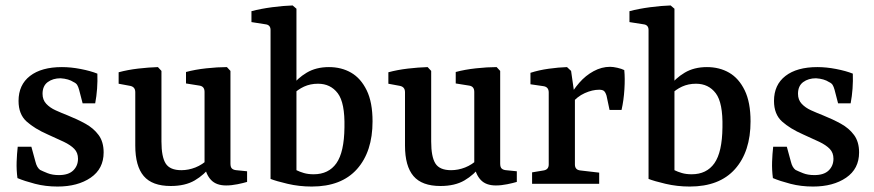

<svg xmlns="http://www.w3.org/2000/svg" viewBox="-20 -674 3205 704"><path d="M44 -21Q40 -51 41 -80.5Q42 -110 45 -136H95L110 -81Q115 -60 127 -51Q137 -46 154.5 -39Q172 -32 196 -32Q231 -32 248.5 -49Q266 -66 266 -92Q266 -114 252.5 -128Q239 -142 214 -154Q189 -166 155 -181Q107 -202 77.5 -228.5Q48 -255 48 -304Q48 -363 90 -395.5Q132 -428 207 -428Q240 -428 276 -421Q312 -414 337 -404Q338 -377 336 -349Q334 -321 329 -295H283L270 -345Q267 -356 263 -362.5Q259 -369 250 -373Q241 -379 229 -382.5Q217 -386 202 -387Q174 -387 155 -373Q136 -359 136 -330Q136 -308 149.5 -293.5Q163 -279 184 -269.5Q205 -260 228 -251Q263 -237 293 -220.5Q323 -204 341.5 -179Q360 -154 360 -115Q360 -55 312.5 -22.5Q265 10 191 10Q147 10 108.5 0Q70 -10 44 -21Z M755 -67Q729 -33 694 -12.5Q659 8 606 8Q538 8 507 -28.5Q476 -65 476 -140V-336Q476 -355 458 -359L415 -367V-409Q448 -418 486.5 -422.5Q525 -427 559 -428L572 -414V-155Q572 -99 587.5 -74.5Q603 -50 645 -50Q671 -50 696.5 -60Q722 -70 744 -91ZM886 -7Q873 -3 851 1.5Q829 6 809 6Q773 6 754 -14Q735 -34 730 -68V-337Q730 -357 712 -360L662 -368V-410Q695 -419 736.5 -423.5Q778 -428 812 -428L825 -414V-74Q825 -61 830.5 -56Q836 -51 846 -50L886 -46Z M972 -564Q972 -583 953 -585L902 -593V-633Q936 -642 977.5 -647.5Q1019 -653 1053 -654L1067 -642V-50Q1079 -44 1094.5 -39.5Q1110 -35 1130 -35Q1185 -35 1213.5 -75.5Q1242 -116 1243 -207Q1245 -297 1218.5 -332Q1192 -367 1146 -367Q1118 -367 1095 -356.5Q1072 -346 1053 -327L1047 -355Q1070 -387 1104.5 -407.5Q1139 -428 1186 -428Q1232 -428 1267.5 -407.5Q1303 -387 1324.5 -343Q1346 -299 1346 -229Q1346 -118 1289 -54Q1232 10 1123 10Q1077 10 1034.5 0Q992 -10 972 -18Z M1744 -67Q1718 -33 1683 -12.5Q1648 8 1595 8Q1527 8 1496 -28.5Q1465 -65 1465 -140V-336Q1465 -355 1447 -359L1404 -367V-409Q1437 -418 1475.5 -422.5Q1514 -427 1548 -428L1561 -414V-155Q1561 -99 1576.5 -74.5Q1592 -50 1634 -50Q1660 -50 1685.5 -60Q1711 -70 1733 -91ZM1875 -7Q1862 -3 1840 1.5Q1818 6 1798 6Q1762 6 1743 -14Q1724 -34 1719 -68V-337Q1719 -357 1701 -360L1651 -368V-410Q1684 -419 1725.5 -423.5Q1767 -428 1801 -428L1814 -414V-74Q1814 -61 1819.5 -56Q1825 -51 1835 -50L1875 -46Z M2066 -315Q2081 -344 2104 -370.5Q2127 -397 2156.5 -413Q2186 -429 2217 -429Q2228 -429 2243.5 -425.5Q2259 -422 2269 -417Q2272 -387 2269.5 -346.5Q2267 -306 2259 -271H2215L2204 -323Q2200 -336 2194.5 -340.5Q2189 -345 2177 -345Q2152 -345 2124 -332.5Q2096 -320 2073 -292ZM2088 -316V-71Q2088 -51 2108 -49L2177 -41V0H1931V-42L1973 -49Q1992 -52 1992 -71V-335Q1992 -355 1973 -358L1925 -365V-407Q1956 -417 1992 -422Q2028 -427 2059 -428L2074 -414Z M2358 -564Q2358 -583 2339 -585L2288 -593V-633Q2322 -642 2363.5 -647.5Q2405 -653 2439 -654L2453 -642V-50Q2465 -44 2480.5 -39.5Q2496 -35 2516 -35Q2571 -35 2599.5 -75.5Q2628 -116 2629 -207Q2631 -297 2604.5 -332Q2578 -367 2532 -367Q2504 -367 2481 -356.5Q2458 -346 2439 -327L2433 -355Q2456 -387 2490.5 -407.5Q2525 -428 2572 -428Q2618 -428 2653.5 -407.5Q2689 -387 2710.5 -343Q2732 -299 2732 -229Q2732 -118 2675 -54Q2618 10 2509 10Q2463 10 2420.5 0Q2378 -10 2358 -18Z M2814 -21Q2810 -51 2811 -80.5Q2812 -110 2815 -136H2865L2880 -81Q2885 -60 2897 -51Q2907 -46 2924.5 -39Q2942 -32 2966 -32Q3001 -32 3018.5 -49Q3036 -66 3036 -92Q3036 -114 3022.5 -128Q3009 -142 2984 -154Q2959 -166 2925 -181Q2877 -202 2847.5 -228.5Q2818 -255 2818 -304Q2818 -363 2860 -395.5Q2902 -428 2977 -428Q3010 -428 3046 -421Q3082 -414 3107 -404Q3108 -377 3106 -349Q3104 -321 3099 -295H3053L3040 -345Q3037 -356 3033 -362.5Q3029 -369 3020 -373Q3011 -379 2999 -382.5Q2987 -386 2972 -387Q2944 -387 2925 -373Q2906 -359 2906 -330Q2906 -308 2919.5 -293.5Q2933 -279 2954 -269.5Q2975 -260 2998 -251Q3033 -237 3063 -220.5Q3093 -204 3111.5 -179Q3130 -154 3130 -115Q3130 -55 3082.5 -22.5Q3035 10 2961 10Q2917 10 2878.5 0Q2840 -10 2814 -21Z"/></svg>

Font: Rasa Medium
Style: Regular
Weight: 500
Designer: Anna Giedrys (Yrsa+Rasa design), David Brezina (Yrsa art-direction, Rasa art-direction, design)
Foundry: Rosetta Type Foundry
Version: Version 2.004